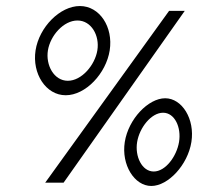

<svg xmlns="http://www.w3.org/2000/svg" viewBox="-20 -611 666 637"><path d="M98 -444C86 -367 132 -295 198 -295C264 -295 332 -367 344 -444C356 -521 311 -591 245 -591C179 -591 110 -521 98 -444ZM139 -444C147 -493 191 -543 237 -543C283 -543 311 -493 303 -444C295 -395 251 -343 205 -343C159 -343 131 -395 139 -444ZM130 -5H191L593 -575H541ZM394 -140C382 -64 426 6 482 6C538 6 603 -64 615 -140C627 -216 584 -285 528 -285C472 -285 406 -216 394 -140ZM435 -140C443 -188 482 -237 521 -237C560 -237 582 -188 574 -140C566 -92 529 -42 490 -42C451 -42 427 -92 435 -140Z"/></svg>

Font: Charger Sport
Style: LitNrwObl
Weight: 300
Designer: Jasper
Foundry: Cannot Into Space Fonts
Version: Version 1.1